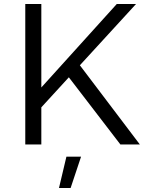

<svg xmlns="http://www.w3.org/2000/svg" viewBox="-20 -720 739 957"><path d="M106 -700H186V-284L562 -700H658L186 -185V0H106ZM368 -408 677 0H580L316 -344ZM311 61H384L332 217H274Z"/></svg>

Font: Alexandria Light
Style: Regular
Weight: 300
Designer: Mohamed Gaber
Foundry: Kief Type Foundry
Version: Version 5.100